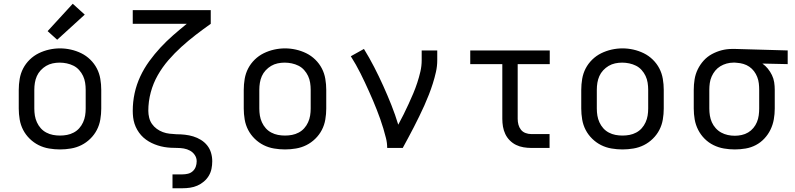

<svg xmlns="http://www.w3.org/2000/svg" viewBox="-20 -789 4240 1024"><path d="M300 8Q271 8 241.5 3Q212 -2 186 -15Q160 -28 138.5 -49Q117 -70 103.5 -96Q90 -122 85 -151.5Q80 -181 80 -210V-310Q80 -339 85 -368.5Q90 -398 103.5 -424Q117 -450 138.5 -471Q160 -492 186.5 -505Q213 -518 242 -524.5Q271 -531 300 -531Q329 -531 358 -524.5Q387 -518 413.5 -505Q440 -492 461.5 -471Q483 -450 496.5 -424Q510 -398 515 -368.5Q520 -339 520 -310V-210Q520 -181 515 -151.5Q510 -122 496.5 -96Q483 -70 461.5 -49Q440 -28 414 -15Q388 -2 358.5 3Q329 8 300 8ZM300 -66Q319 -66 337.5 -69.5Q356 -73 373 -82Q390 -91 402.5 -105Q415 -119 423 -136.5Q431 -154 434 -172.5Q437 -191 437 -210V-310Q437 -329 434 -348Q431 -367 423 -384Q415 -401 402 -415.5Q389 -430 372 -438.5Q355 -447 336 -451Q317 -455 298 -455Q279 -455 260.5 -451Q242 -447 226 -437.5Q210 -428 197 -414Q184 -400 176.5 -383Q169 -366 166 -347.5Q163 -329 163 -310V-210Q163 -191 166 -172.5Q169 -154 177 -136.5Q185 -119 197.5 -105Q210 -91 227 -82Q244 -73 262.5 -69.5Q281 -66 300 -66ZM285 -577 234 -623 368 -769 432 -711Z M900 215V141H953Q968 141 982.5 137.5Q997 134 1008 124Q1019 114 1024 100Q1029 86 1029 71Q1029 53 1019 38Q1009 23 993.5 14.5Q978 6 960.5 3Q943 0 925.5 0Q908 0 890.5 -1Q873 -2 855.5 -5Q838 -8 821 -13.5Q804 -19 788.5 -26.5Q773 -34 758.5 -44.5Q744 -55 732.5 -68Q721 -81 712 -96.5Q703 -112 697.5 -129Q692 -146 690 -163.5Q688 -181 688 -198Q688 -246 698 -292Q708 -338 728 -381Q748 -424 776 -462.5Q804 -501 836 -535.5Q868 -570 903.5 -601Q939 -632 976 -662H688V-735H1104V-662Q1063 -633 1024 -603Q985 -573 948 -539.5Q911 -506 878.5 -468.5Q846 -431 821.5 -388Q797 -345 784 -296.5Q771 -248 771 -198Q771 -180 775.5 -161.5Q780 -143 790.5 -128Q801 -113 816 -102Q831 -91 848.5 -84.5Q866 -78 884.5 -76Q903 -74 921 -73H922Q944 -73 966.5 -70.5Q989 -68 1010.5 -61.5Q1032 -55 1051.5 -43Q1071 -31 1085 -13.5Q1099 4 1105.5 26Q1112 48 1112 71Q1112 91 1108 111Q1104 131 1093.5 148.5Q1083 166 1067 179.5Q1051 193 1032.5 201Q1014 209 994 212Q974 215 953 215Z M1500 8Q1471 8 1441.5 3Q1412 -2 1386 -15Q1360 -28 1338.5 -49Q1317 -70 1303.5 -96Q1290 -122 1285 -151.5Q1280 -181 1280 -210V-310Q1280 -339 1285 -368.5Q1290 -398 1303.5 -424Q1317 -450 1338.5 -471Q1360 -492 1386.5 -505Q1413 -518 1442 -524.5Q1471 -531 1500 -531Q1529 -531 1558 -524.5Q1587 -518 1613.5 -505Q1640 -492 1661.5 -471Q1683 -450 1696.5 -424Q1710 -398 1715 -368.5Q1720 -339 1720 -310V-210Q1720 -181 1715 -151.5Q1710 -122 1696.5 -96Q1683 -70 1661.5 -49Q1640 -28 1614 -15Q1588 -2 1558.5 3Q1529 8 1500 8ZM1500 -66Q1519 -66 1537.5 -69.5Q1556 -73 1573 -82Q1590 -91 1602.5 -105Q1615 -119 1623 -136.5Q1631 -154 1634 -172.5Q1637 -191 1637 -210V-310Q1637 -329 1634 -348Q1631 -367 1623 -384Q1615 -401 1602 -415.5Q1589 -430 1572 -438.5Q1555 -447 1536 -451Q1517 -455 1498 -455Q1479 -455 1460.5 -451Q1442 -447 1426 -437.5Q1410 -428 1397 -414Q1384 -400 1376.5 -383Q1369 -366 1366 -347.5Q1363 -329 1363 -310V-210Q1363 -191 1366 -172.5Q1369 -154 1377 -136.5Q1385 -119 1397.5 -105Q1410 -91 1427 -82Q1444 -73 1462.5 -69.5Q1481 -66 1500 -66Z M2045 0Q2045 -27 2038.5 -52.5Q2032 -78 2024.5 -103.5Q2017 -129 2008 -154Q1999 -179 1989.5 -203.5Q1980 -228 1969.5 -252.5Q1959 -277 1948 -301.5Q1937 -326 1926 -349.5Q1915 -373 1903 -397Q1891 -421 1878 -444Q1865 -467 1851 -489L1921 -528Q1950 -481 1975.5 -431.5Q2001 -382 2024 -331Q2047 -280 2067.5 -228.5Q2088 -177 2104 -124Q2119 -151 2132.5 -178.5Q2146 -206 2159 -234Q2172 -262 2184 -290.5Q2196 -319 2205.5 -348Q2215 -377 2222 -407Q2229 -437 2229 -468V-520H2312V-468Q2312 -436 2305 -405Q2298 -374 2288.5 -344Q2279 -314 2267.5 -284.5Q2256 -255 2243 -226Q2230 -197 2216 -168.5Q2202 -140 2187.5 -111.5Q2173 -83 2158 -55.5Q2143 -28 2128 0Z M2813 0Q2793 0 2772 -3.5Q2751 -7 2732.5 -16Q2714 -25 2699 -40Q2684 -55 2675 -74Q2666 -93 2662.5 -113.5Q2659 -134 2659 -155V-447H2488V-520H2912V-447H2741V-155Q2741 -139 2745 -124Q2749 -109 2758.5 -97Q2768 -85 2783 -79.5Q2798 -74 2813 -74H2911V0Z M3300 8Q3271 8 3241.5 3Q3212 -2 3186 -15Q3160 -28 3138.5 -49Q3117 -70 3103.5 -96Q3090 -122 3085 -151.5Q3080 -181 3080 -210V-310Q3080 -339 3085 -368.5Q3090 -398 3103.5 -424Q3117 -450 3138.5 -471Q3160 -492 3186.5 -505Q3213 -518 3242 -524.5Q3271 -531 3300 -531Q3329 -531 3358 -524.5Q3387 -518 3413.5 -505Q3440 -492 3461.5 -471Q3483 -450 3496.5 -424Q3510 -398 3515 -368.5Q3520 -339 3520 -310V-210Q3520 -181 3515 -151.5Q3510 -122 3496.5 -96Q3483 -70 3461.5 -49Q3440 -28 3414 -15Q3388 -2 3358.5 3Q3329 8 3300 8ZM3300 -66Q3319 -66 3337.5 -69.5Q3356 -73 3373 -82Q3390 -91 3402.5 -105Q3415 -119 3423 -136.5Q3431 -154 3434 -172.5Q3437 -191 3437 -210V-310Q3437 -329 3434 -348Q3431 -367 3423 -384Q3415 -401 3402 -415.5Q3389 -430 3372 -438.5Q3355 -447 3336 -451Q3317 -455 3298 -455Q3279 -455 3260.5 -451Q3242 -447 3226 -437.5Q3210 -428 3197 -414Q3184 -400 3176.5 -383Q3169 -366 3166 -347.5Q3163 -329 3163 -310V-210Q3163 -191 3166 -172.5Q3169 -154 3177 -136.5Q3185 -119 3197.5 -105Q3210 -91 3227 -82Q3244 -73 3262.5 -69.5Q3281 -66 3300 -66Z M3899 8Q3870 8 3841 3Q3812 -2 3785.5 -15Q3759 -28 3738 -49Q3717 -70 3703.5 -96.5Q3690 -123 3685 -152Q3680 -181 3680 -210V-310Q3680 -338 3684.5 -366Q3689 -394 3701.5 -419.5Q3714 -445 3733 -466Q3752 -487 3777 -500.5Q3802 -514 3829 -521Q3856 -528 3885 -528Q3888 -528 3892 -528Q3896 -528 3900 -528L4181 -520V-447L4046 -450Q4062 -439 4075 -423Q4088 -407 4097 -388.5Q4106 -370 4109 -350Q4112 -330 4112 -310V-210Q4112 -181 4107 -152.5Q4102 -124 4089.5 -98Q4077 -72 4057 -50.5Q4037 -29 4011.5 -15.5Q3986 -2 3957 3Q3928 8 3899 8ZM3899 -65Q3917 -65 3935.5 -69Q3954 -73 3970 -82.5Q3986 -92 3998 -106.5Q4010 -121 4017 -138Q4024 -155 4026.5 -173.5Q4029 -192 4029 -210V-310Q4029 -327 4027 -344.5Q4025 -362 4018.5 -378.5Q4012 -395 4001.5 -409Q3991 -423 3976.5 -433Q3962 -443 3945 -448Q3928 -453 3911 -454L3900 -455Q3898 -455 3895.5 -455Q3893 -455 3891 -455Q3873 -455 3855 -450Q3837 -445 3821.5 -435.5Q3806 -426 3794.5 -412Q3783 -398 3775.5 -381Q3768 -364 3765.5 -346Q3763 -328 3763 -310V-210Q3763 -191 3766 -172.5Q3769 -154 3776.5 -137Q3784 -120 3797 -105.5Q3810 -91 3826.5 -82Q3843 -73 3861.5 -69Q3880 -65 3899 -65Z"/></svg>

Font: Zed Mono Extended
Style: Regular
Weight: 400
Width: 7
Monospace: yes
Designer: Belleve Invis
Foundry: Belleve Invis
Version: Version 1.0.0; ttfautohint (v1.8.4)